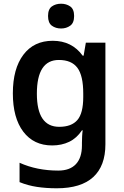

<svg xmlns="http://www.w3.org/2000/svg" viewBox="-20 -771 666 1031"><path d="M263 -552Q366 -552 424 -472H429L441 -542H546V4Q546 120 480.5 180Q415 240 285 240Q227 240 178 232.5Q129 225 85 207V103Q178 145 293 145Q355 145 387.5 110.5Q420 76 420 10V-4Q420 -19 421 -39Q422 -59 424 -71H420Q392 -29 351.5 -9.5Q311 10 260 10Q161 10 105 -64Q49 -138 49 -270Q49 -402 105.5 -477Q162 -552 263 -552ZM296 -449Q178 -449 178 -268Q178 -90 298 -90Q364 -90 395.5 -126.5Q427 -163 427 -250V-269Q427 -365 395.5 -407Q364 -449 296 -449ZM308 -751Q336 -751 357 -736.5Q378 -722 378 -685Q378 -648 357 -633Q336 -618 308 -618Q279 -618 258.5 -633Q238 -648 238 -685Q238 -722 258.5 -736.5Q279 -751 308 -751Z"/></svg>

Font: Noto Sans SemiBold
Style: Regular
Weight: 600
Designer: Monotype Design Team
Foundry: Monotype Imaging Inc.
Version: Version 2.007